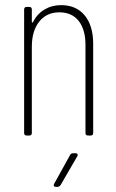

<svg xmlns="http://www.w3.org/2000/svg" viewBox="-20 -528 451 748"><path d="M343 -357V-10Q343 0 333 0H323Q313 0 313 -10V-353Q313 -413 286.5 -446.5Q260 -480 211 -480Q162 -480 133 -444Q104 -408 104 -345V-10Q104 0 94 0H84Q74 0 74 -10V-491Q74 -501 84 -501H94Q104 -501 104 -491V-443Q104 -440 106 -440Q108 -440 109 -443Q125 -474 153.5 -491Q182 -508 218 -508Q277 -508 310 -468Q343 -428 343 -357ZM191 188 253 76Q256 69 265 69H274Q280 69 282 72.5Q284 76 281 81L216 193Q211 200 204 200H198Q192 200 190 196.5Q188 193 191 188Z"/></svg>

Font: Barlow Condensed Thin
Style: Regular
Weight: 250
Width: 3
Designer: Jeremy Tribby
Foundry: Tribby Type
Version: Version 1.408